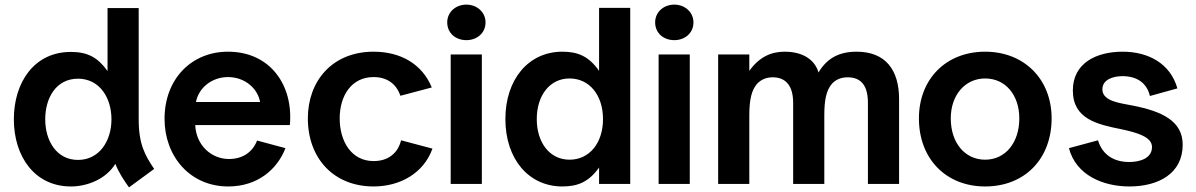

<svg xmlns="http://www.w3.org/2000/svg" viewBox="-20 -797 5181 832"><path d="M463 -280C463 -187 411 -104 318 -104C225 -104 176 -187 176 -280C176 -374 224 -456 318 -456C411 -456 463 -374 463 -280ZM40 -280C40 -118 131 11 287 11C359 11 439 -21 480 -87C494 -50 518 -14 539 15L648 -65C608 -124 581 -173 581 -279V-762H446V-489C404 -548 360 -572 287 -572C128 -572 40 -440 40 -280Z M968 -463C900 -463 842 -419 829 -355H1107C1097 -413 1042 -463 968 -463ZM693 -282C693 -455 810 -573 968 -573C1153 -573 1252 -425 1236 -255H826C830 -166 897 -108 972 -108C1033 -108 1075 -139 1094 -188L1217 -155C1182 -64 1097 11 969 11C803 11 693 -120 693 -282Z M1599 11C1426 11 1314 -111 1314 -284C1314 -446 1420 -573 1599 -573C1714 -573 1809 -521 1851 -418L1715 -382C1697 -435 1656 -463 1599 -463C1502 -463 1452 -381 1452 -284C1452 -184 1503 -99 1599 -99C1661 -99 1704 -132 1718 -189L1854 -153C1816 -46 1713 11 1599 11Z M1933 0H2068V-561H1933ZM1918 -700C1918 -653 1955 -623 2001 -623C2046 -623 2084 -653 2084 -700C2084 -745 2046 -777 2001 -777C1955 -777 1918 -745 1918 -700Z M2417 11C2483 11 2531 -8 2576 -71V0H2711V-763H2576V-490C2531 -554 2483 -573 2417 -573C2270 -573 2170 -453 2170 -281C2170 -109 2270 11 2417 11ZM2306 -281C2306 -383 2362 -457 2448 -457C2534 -457 2593 -385 2593 -281C2593 -177 2534 -105 2448 -105C2362 -105 2306 -179 2306 -281Z M2834 0H2969V-561H2834ZM2819 -700C2819 -653 2856 -623 2902 -623C2947 -623 2985 -653 2985 -700C2985 -745 2947 -777 2902 -777C2856 -777 2819 -745 2819 -700Z M3092 0H3227V-297C3227 -369 3238 -407 3260 -433C3276 -451 3299 -462 3328 -462C3384 -462 3417 -427 3417 -351V0H3552V-297C3552 -362 3560 -406 3586 -435C3601 -451 3623 -462 3653 -462C3710 -462 3741 -428 3741 -351V0H3876V-368C3876 -493 3818 -573 3692 -573C3618 -573 3564 -546 3527 -483C3509 -543 3453 -573 3380 -573C3322 -573 3271 -551 3227 -490V-561H3092Z M4249 11C4421 11 4537 -109 4537 -284C4537 -453 4419 -573 4249 -573C4079 -573 3962 -454 3962 -284C3962 -108 4080 11 4249 11ZM4100 -284C4100 -385 4162 -457 4249 -457C4338 -457 4397 -384 4397 -284C4397 -179 4337 -105 4249 -105C4162 -105 4100 -177 4100 -284Z M4874 11C4761 11 4643 -37 4612 -155L4738 -189C4757 -126 4807 -95 4873 -95C4920 -95 4972 -111 4972 -160C4972 -203 4910 -222 4839 -237C4735 -258 4629 -281 4629 -405C4629 -524 4731 -573 4845 -573C4957 -573 5052 -521 5082 -414L4963 -381C4949 -440 4904 -467 4844 -467C4801 -467 4757 -451 4757 -410C4757 -357 4837 -350 4886 -340C5015 -315 5105 -273 5105 -170C5105 -45 5000 11 4874 11Z"/></svg>

Font: Swile Sans
Style: Bold
Weight: 700
Designer: Lord
Foundry: Lord
Version: Version 1.477;FEAKit 1.0